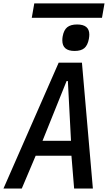

<svg xmlns="http://www.w3.org/2000/svg" viewBox="-26 -1086 646 1106"><path d="M312 -725H446L509 0H401L385.5 -189H179.5L99.5 0H-6ZM383 -275 365 -619H357.5L219 -275ZM333 -853.5Q333 -866 335 -876.5Q341.5 -913 361.2 -929Q381 -945 418 -945Q453.5 -945 471 -930.5Q488.5 -916 488.5 -886.5Q488.5 -877 486 -862Q479 -825 460 -808.8Q441 -792.5 403.5 -792.5Q333 -792.5 333 -853.5ZM171.5 -1066.5H576L561.5 -983.5H157Z"/></svg>

Font: JuliaMono MediumItalic
Style: Regular
Weight: 500
Italic angle: -9°
Monospace: yes
Designer: cormullion
Foundry: corm
Version: Version 0.049; ttfautohint (v1.8.4)